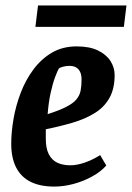

<svg xmlns="http://www.w3.org/2000/svg" viewBox="-20 -686 492 716"><path d="M182.9 9.8Q129.7 9.8 94.1 -8Q58.4 -25.9 40.2 -61.4Q21.9 -97 21.9 -150.1Q21.9 -193.4 30.4 -242.6Q38.9 -291.8 57.2 -339.8Q75.5 -387.8 104.6 -426.9Q133.6 -466 173.5 -489.5Q213.3 -513 266.1 -513Q313.7 -513 345.1 -497.9Q376.5 -482.8 392 -458.4Q407.5 -434.1 407.5 -406.2Q407.5 -355.1 387.9 -320.3Q368.2 -285.6 332.6 -263.9Q297 -242.1 250.8 -228.5Q204.6 -214.8 150.8 -204V-169Q150.8 -133.1 161.8 -111.2Q172.8 -89.3 193.4 -79.4Q214 -69.6 241.8 -69.6Q267.2 -69.6 296.7 -79.9Q326.2 -90.3 353.5 -107.6L376.3 -68.8Q356.3 -46 324 -28.1Q291.6 -10.2 254.7 -0.2Q217.7 9.8 182.9 9.8ZM157.7 -260.3Q201.4 -274.3 227.2 -287.6Q252.9 -300.8 265 -315.4Q277.1 -329.9 280.6 -347.7Q284.1 -365.5 284.1 -388.3Q284.1 -407.2 278.6 -418.4Q273 -429.5 263.3 -434.9Q253.6 -440.3 239.1 -440.3Q225.8 -440.3 214.8 -437.2Q203.8 -434.1 199.6 -430.8Q194.4 -421.9 185.5 -398.4Q176.7 -375 168.9 -339.9Q161.1 -304.8 157.7 -260.3ZM112 -585.8 121.8 -665.7H451.6L441.9 -585.8Z"/></svg>

Font: Faustina Light
Style: Italic
Weight: 300
Italic angle: -8°
Designer: Alfonso Garcia
Foundry: http://www.omnibus-type.com
Version: Version 1.200